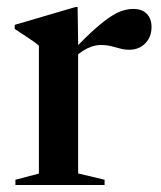

<svg xmlns="http://www.w3.org/2000/svg" viewBox="-20 -528 460 548"><path d="M360.5 -502.5Q385.5 -502.5 399 -488.5Q412.5 -474.5 412.5 -451Q412.5 -422.5 394.5 -404.2Q376.5 -386 349 -386Q335 -386 322.8 -389.5Q310.5 -393 297.5 -396.2Q284.5 -399.5 268 -399.5Q254.5 -399.5 241.5 -395Q228.5 -390.5 216.5 -382.8Q204.5 -375 192.5 -364L190 -386Q226.5 -424 252.8 -447Q279 -470 298 -482Q317 -494 331.8 -498.2Q346.5 -502.5 360.5 -502.5ZM203 -409V-33L278.5 -15V0H24V-15L91 -32.5V-397.5Q84.5 -403.5 75.5 -409.8Q66.5 -416 53.2 -424.8Q40 -433.5 22 -445.5V-457L195.5 -508H201.5Z"/></svg>

Font: Newsreader 60pt Medium
Style: Regular
Weight: 500
Designer: Hugues Gentile
Foundry: Production Type
Version: Version 1.003